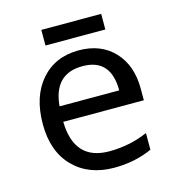

<svg xmlns="http://www.w3.org/2000/svg" viewBox="-103 -769 807 870"><g transform="rotate(-15 300.0 -334.5)"><path d="M535.2 -251H157.2Q161.1 -67.9 325.2 -67.9Q420.4 -67.9 505.9 -105V-26.9Q424.8 9.8 328.1 9.8Q208.5 9.8 136.7 -63.2Q64.9 -136.2 64.9 -264.2Q64.9 -394 131.1 -470Q197.3 -545.9 308.1 -545.9Q411.6 -545.9 473.4 -480.5Q535.2 -415 535.2 -306.2ZM159.2 -323.2H439Q439 -472.2 306.2 -472.2Q171.9 -472.2 159.2 -323.2ZM168.9 -679.2H449.7V-606H168.9Z"/></g></svg>

Font: Droid Sans Mono
Style: Regular
Weight: 400
Monospace: yes
Foundry: Ascender Corporation
Version: Version 1.00 build 112